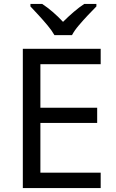

<svg xmlns="http://www.w3.org/2000/svg" viewBox="-20 -964 596 984"><path d="M496 0H97V-714H496V-635H187V-412H478V-334H187V-79H496ZM259 -784Q246 -807 224 -833.5Q202 -860 178 -886Q154 -912 136 -931V-944H196Q222 -927 250 -903Q278 -879 303 -852Q330 -879 358 -903Q386 -927 412 -944H474V-931Q455 -912 430.5 -886Q406 -860 383.5 -833.5Q361 -807 349 -784Z"/></svg>

Font: Noto Sans Marchen
Style: Regular
Weight: 400
Designer: Monotype Design Team
Foundry: Monotype Imaging Inc.
Version: Version 2.003; ttfautohint (v1.8.4.7-5d5b)